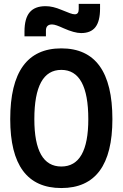

<svg xmlns="http://www.w3.org/2000/svg" viewBox="-20 -950 626 980"><path d="M293 9.8Q32.2 9.8 32.2 -341.8Q32.2 -703.1 293 -703.1Q553.7 -703.1 553.7 -341.8Q553.7 9.8 293 9.8ZM293 -100.1Q430.7 -100.1 430.7 -341.8Q430.7 -593.3 293 -593.3Q155.3 -593.3 155.3 -341.8Q155.3 -100.1 293 -100.1ZM105 -764.6V-789.1Q105 -855.5 131.3 -887Q157.7 -918.5 212.4 -918.5Q231.9 -918.5 251.5 -913.8Q271 -909.2 294.4 -899.4Q321.8 -888.2 336.9 -882.6Q352.1 -877 361.8 -877Q381.8 -877 381.8 -903.3V-930.2H490.7V-905.8Q490.7 -842.3 467.3 -811.8Q443.8 -781.2 394 -781.2Q359.9 -781.2 304.7 -805.7Q284.7 -814.9 270 -820.1Q255.4 -825.2 245.6 -825.2Q214.4 -825.2 214.4 -793.9V-764.6Z"/></svg>

Font: Cascadia Mono NF SemiBold
Style: Regular
Weight: 600
Monospace: yes
Designer: Aaron Bell
Foundry: Saja Typeworks
Version: Version 2404.023; ttfautohint (v1.8.4)